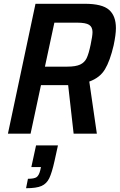

<svg xmlns="http://www.w3.org/2000/svg" viewBox="-20 -708 634 1017"><path d="M168 -688H429Q521 -688 557.5 -656Q594 -624 594 -559Q594 -525 582 -468Q563 -386 536 -341Q509 -296 453 -276L493 0H370L341 -257H309H197L142 0H22ZM460 -471Q470 -518 470 -538Q470 -565 452 -576.5Q434 -588 388 -588H268L218 -355H336Q381 -355 404.5 -366Q428 -377 439 -400Q450 -423 460 -471ZM193 195 197 177H146L171 62H287L269 144Q255 207 241 236Q227 265 200 277Q173 289 118 289L128 239Q161 239 173.5 230.5Q186 222 193 195Z"/></svg>

Font: Saira Semi Condensed Medium
Style: Italic
Weight: 500
Width: 4
Italic angle: -12°
Designer: Hector Gatti with collaboration of the Omnibus-Type team
Foundry: Omnibus-Type
Version: Version 1.001; ttfautohint (v1.8)